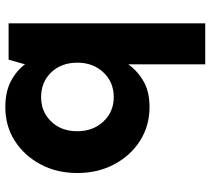

<svg xmlns="http://www.w3.org/2000/svg" viewBox="-54 -706 772 703"><g transform="rotate(90 331.5 -354.0)"><path d="M372 12Q316 12 277.5 -8Q239 -28 215 -60L198 0H65V-720H215V-438Q239 -472 277 -494Q315 -516 371 -516Q440 -516 494.5 -481.5Q549 -447 581 -387Q613 -327 613 -252Q613 -176 581 -116.5Q549 -57 495 -22.5Q441 12 372 12ZM335 -119Q389 -119 424.5 -156Q460 -193 460 -251Q460 -309 424.5 -347Q389 -385 335 -385Q280 -385 244.5 -347Q209 -309 209 -252Q209 -193 244.5 -156Q280 -119 335 -119Z"/></g></svg>

Font: DM Sans Black
Style: Regular
Weight: 900
Designer: Colophon Foundry, Jonny Pinhorn
Foundry: Colophon Foundry
Version: Version 4.004; ttfautohint (v1.8.4.7-5d5b)